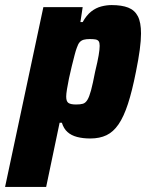

<svg xmlns="http://www.w3.org/2000/svg" viewBox="-67 -538 583 757"><path d="M-47 199 104 -510H259L250 -451H259Q274 -478 292.5 -492.5Q311 -507 332 -512.5Q353 -518 373 -518Q413 -518 438.5 -508Q464 -498 476.5 -474Q489 -450 489 -406Q489 -379 484 -341.5Q479 -304 469 -255Q454 -179 437.5 -128.5Q421 -78 400.5 -48Q380 -18 353 -5Q326 8 289 8Q260 8 237 2Q214 -4 199 -17.5Q184 -31 177 -54H168L115 199ZM233 -126Q250 -126 260 -129Q270 -132 277.5 -144Q285 -156 292 -182Q299 -208 308 -255Q318 -296 322 -320Q326 -344 326 -357Q326 -370 322 -375.5Q318 -381 309.5 -382.5Q301 -384 287 -384Q273 -384 263.5 -381.5Q254 -379 247.5 -372Q241 -365 236 -350Q232 -340 227 -320.5Q222 -301 216 -277Q210 -253 205 -229Q200 -205 197 -186Q194 -167 194 -157Q194 -138 203 -132Q212 -126 233 -126Z"/></svg>

Font: Saira SemiCondensed ExtraBold
Style: Italic
Weight: 800
Width: 4
Italic angle: -12°
Designer: Hector Gatti with collaboration of the Omnibus-Type team
Foundry: Omnibus-Type
Version: Version 1.101